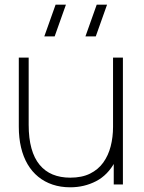

<svg xmlns="http://www.w3.org/2000/svg" viewBox="-20 -785 613 817"><path d="M279 12Q238 12 203.8 0.5Q169.5 -11 142.8 -32.8Q116 -54.5 97.5 -86Q79 -117.5 69.5 -157.8Q60 -198 60 -246V-540H102V-254Q102 -196.5 113.8 -154Q125.5 -111.5 148.5 -83.8Q171.5 -56 204.2 -42.5Q237 -29 279 -29Q328.5 -29 363.2 -46.2Q398 -63.5 419.5 -93.5Q441 -123.5 451 -162.5Q461 -201.5 461 -245L500 -246Q500 -153.5 469.5 -96.8Q439 -40 388.8 -14Q338.5 12 279 12ZM503 0H464V-110H461V-540H503ZM343.5 -630H387.5L435.5 -765H391.5ZM168.5 -630H212.5L260.5 -765H216.5Z"/></svg>

Font: Manrope Variable Light
Style: Regular
Weight: 200
Designer: Mikhail Sharanda
Foundry: Mikhail Sharanda
Version: Version 4.505